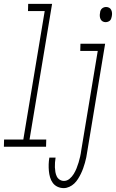

<svg xmlns="http://www.w3.org/2000/svg" viewBox="-63 -755 597 988"><path d="M-43 0 -42 -37H57L167 -698H81L82 -735H205L89 -37H175L174 0ZM480 -641Q472 -641 465 -645Q458 -649 454.5 -656.5Q451 -664 450.5 -672.5Q450 -681 452 -690Q452 -695 454.5 -701Q457 -707 461.5 -711Q466 -715 471.5 -717Q477 -719 483 -719Q492 -719 499 -715Q506 -711 509.5 -703.5Q513 -696 513.5 -687.5Q514 -679 512 -670Q511 -665 509 -659Q507 -653 502.5 -649Q498 -645 492 -643Q486 -641 480 -641ZM265 213Q248 213 233 206Q218 199 208.5 186Q199 173 194.5 157Q190 141 188.5 124.5Q187 108 187.5 90.5Q188 73 191 56H223Q221 69 220 81.5Q219 94 219.5 106Q220 118 222 130Q224 142 229 152.5Q234 163 244 169.5Q254 176 266 176Q282 176 295 165Q308 154 316.5 140Q325 126 331 111Q337 96 341.5 81Q346 66 349.5 50.5Q353 35 355 19L440 -493H350L351 -530H478L386 25Q384 40 381 54.5Q378 69 374 83Q370 97 365 111Q360 125 353.5 138.5Q347 152 338.5 165.5Q330 179 319 189.5Q308 200 293.5 206.5Q279 213 265 213Z"/></svg>

Font: Iosevka Curly XLtObl
Style: Regular
Weight: 200
Italic angle: -9°
Monospace: yes
Designer: Belleve Invis
Foundry: Belleve Invis
Version: Version 11.1.0; ttfautohint (v1.8.3)